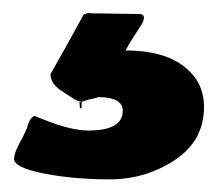

<svg xmlns="http://www.w3.org/2000/svg" viewBox="-20 -20 340 301"><path d="M120.6 0.5 124.5 1H132.8L200.2 2Q205.6 2.9 205.6 7.6Q205.6 12.2 202.4 17.6Q199.2 22.9 191.4 34.7Q183.6 46.4 176.8 59.1Q235.4 59.1 267.6 83.5Q299.8 107.9 299.8 147.5Q299.8 200.7 253.9 231Q208 261.2 151.9 261.2Q95.7 261.2 48.8 252Q2 242.7 2 229Q2 218.8 16.1 194.3L22.5 180.2Q22.5 178.2 25.4 171.4Q28.3 164.6 33.7 161.6Q37.6 163.1 47.4 167Q90.8 184.6 118.7 184.6Q172.4 184.6 172.4 153.8Q172.4 132.3 134.3 132.3Q130.4 133.8 118.7 136.2L107.9 139.6Q102.5 139.6 90.8 131.8L80.1 125H80.6Q59.1 112.8 59.1 96.2Q84.5 51.8 110.8 3.4Q112.8 1.5 118.2 0.5ZM107.9 139.6V149.4L105.5 149.9L104.5 140.6Z"/></svg>

Font: Bowlby One
Style: Regular
Weight: 400
Designer: vernon adams
Foundry: vernon adams
Version: Version 1.000